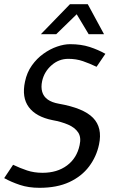

<svg xmlns="http://www.w3.org/2000/svg" viewBox="-27 -887 542 917"><path d="M446 -197.3Q434 -139.3 398.5 -92Q363 -44.7 304 -17.3Q245 10 161.7 10L176.2 -61.7Q246.2 -61.7 293.2 -96.8Q340.2 -131.8 353.3 -194Q361.7 -231.3 346.2 -254.6Q330.7 -277.8 298.3 -291.8Q266 -305.7 223.5 -313.3Q144.7 -329.2 110.5 -375.4Q76.3 -421.7 92.3 -496.7Q101.3 -540.7 125.1 -574.2Q148.8 -607.7 180.5 -630.3Q212.2 -653 245.7 -664.5Q279.2 -676 307.7 -676L299.2 -606Q254 -606 219.2 -575.3Q184.3 -544.7 174.3 -500Q168 -470.8 174.6 -448.2Q181.2 -425.7 201 -411.6Q220.8 -397.5 253.7 -391.7Q371.8 -371 417.4 -324.2Q463 -277.3 446 -197.3ZM299.2 -606 307.7 -676Q360 -676 401.2 -662.7Q442.3 -649.3 476.3 -630L434.2 -568Q401.2 -583.8 369.1 -594.9Q337 -606 299.2 -606ZM176.2 -61.7 161.7 10Q109.3 10 67.8 -3.9Q26.2 -17.8 -7 -36.3L35.5 -100Q68.5 -84.2 102.2 -72.9Q135.8 -61.7 176.2 -61.7ZM310.5 -867H392.2L469.8 -723.7H396.5ZM388.8 -867 241.5 -723.7H168.2L307.2 -867Z"/></svg>

Font: Epunda Sans Light
Style: Italic
Weight: 300
Italic angle: -12.0243°
Designer: Simon Atzbach
Foundry: typofactur
Version: Version 2.204